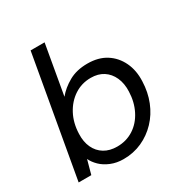

<svg xmlns="http://www.w3.org/2000/svg" viewBox="-169 -854 958 999"><g transform="rotate(-30 310.5 -354.0)"><path d="M289 12Q248 12 214 -2Q180 -16 157.5 -38Q135 -60 124 -84L101 0H25L152 -720H236L184 -423Q214 -460 261 -486.5Q308 -513 373 -513Q439 -513 484.5 -484Q530 -455 554 -404.5Q578 -354 575 -290Q573 -226 551 -171Q529 -116 490 -75Q451 -34 400 -11Q349 12 289 12ZM293 -61Q348 -61 391.5 -89Q435 -117 460.5 -167Q486 -217 488 -279Q490 -327 473.5 -363.5Q457 -400 426 -420Q395 -440 351 -440Q296 -440 252 -411Q208 -382 181.5 -332Q155 -282 153 -218Q151 -171 167.5 -135.5Q184 -100 216 -80.5Q248 -61 293 -61Z"/></g></svg>

Font: DM Sans 17pt
Style: Italic
Weight: 400
Italic angle: -10°
Version: Version 4.004;gftools[0.9.30]